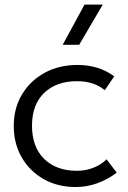

<svg xmlns="http://www.w3.org/2000/svg" viewBox="-20 -774 542 810"><path d="M299 15Q223 15 164 -18.5Q105 -52 71.5 -110.2Q38 -168.5 38 -242.5Q38 -317.5 72.8 -375.5Q107.5 -433.5 168.2 -466.8Q229 -500 307 -500Q396.5 -500 462 -452L422 -393.5Q376.5 -431.5 305 -431.5Q217.5 -431.5 166.2 -382Q115 -332.5 115 -243.5Q115 -154.5 166 -104Q217 -53.5 304.5 -53.5Q343 -53.5 376.2 -67.2Q409.5 -81 429.5 -102L472.5 -45.5Q434.5 -17 390.8 -1Q347 15 299 15ZM244.5 -585 336.5 -754.5H413.5L314 -585Z"/></svg>

Font: Geologica ExtraLight
Style: Regular
Weight: 200
Designer: Sindre Bremnes, Frode Helland
Foundry: Monokrom Skriftforlag AS
Version: Version 1.010; ttfautohint (v1.8.4.7-5d5b);gftools[0.9.28]